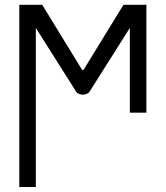

<svg xmlns="http://www.w3.org/2000/svg" viewBox="-20 -459 675 782"><path d="M317.4 -173.8Q319.8 -173.8 320.8 -175.5Q321.8 -177.2 323.2 -179.2L482.9 -439.5H576.2V0H508.8V-345.2L345.2 -86.4Q342.8 -82 338.4 -79.3Q334 -76.7 329.3 -75.4Q324.7 -74.2 321.3 -73.7Q317.9 -73.2 317.4 -73.2Q316.9 -73.2 313.5 -73.7Q310.1 -74.2 305.4 -75.4Q300.8 -76.7 296.1 -79.3Q291.5 -82 289.6 -86.4L126 -345.2V302.7H58.6V-439.5H151.9L311.5 -179.2Q313 -177.2 314 -175.5Q314.9 -173.8 317.4 -173.8Z"/></svg>

Font: Cardo
Style: Bold
Weight: 700
Designer: David J. Perry
Foundry: David J. Perry
Version: Version 1.0011